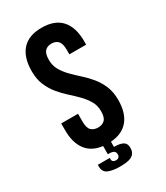

<svg xmlns="http://www.w3.org/2000/svg" viewBox="-210 -795 887 1029"><g transform="rotate(-30 234.0 -280.5)"><path d="M63 -532Q63 -617 103.5 -662.5Q144 -708 225 -708Q306 -708 346.5 -662.5Q387 -617 387 -532V-510H283V-539Q283 -577 268.5 -592.5Q254 -608 228 -608Q202 -608 187.5 -592.5Q173 -577 173 -539Q173 -503 189 -475.5Q205 -448 229 -423.5Q253 -399 280.5 -374.5Q308 -350 332 -321Q356 -292 372 -255Q388 -218 388 -168Q388 -88 351 -43Q314 2 242 7V39Q279 39 297.5 49.5Q316 60 316 86Q316 106 308.5 118Q301 130 287.5 136.5Q274 143 255.5 145Q237 147 215 147Q174 147 146.5 135.5Q119 124 119 89V79H193V87Q193 98 200 102.5Q207 107 215 107Q240 107 240 83Q240 57 204 57H194V6Q127 -2 93.5 -47Q60 -92 60 -168V-211H164V-161Q164 -123 179.5 -108Q195 -93 221 -93Q247 -93 262.5 -108Q278 -123 278 -161Q278 -197 262 -224.5Q246 -252 222 -276.5Q198 -301 170.5 -325.5Q143 -350 119 -379Q95 -408 79 -445Q63 -482 63 -532Z"/></g></svg>

Font: Bebas Neue Bold
Style: Regular
Weight: 700
Designer: Ryoichi Tsunekawa & LGV (GE)
Foundry: Free Software Foundation, Inc.
Version: Version 1.003 August 13, 2016